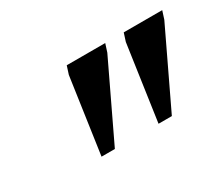

<svg xmlns="http://www.w3.org/2000/svg" viewBox="-60 -802 589 512"><g transform="rotate(-30 234.0 -546.0)"><path d="M133 -417.5 166.5 -650 174.5 -675H293L285 -650L174 -417.5ZM308.5 -417.5 342 -650 350 -675H468.5L460.5 -650L349.5 -417.5Z"/></g></svg>

Font: Newsreader 24pt SemiBold
Style: Italic
Weight: 600
Italic angle: -17°
Designer: Hugues Gentile
Foundry: Production Type
Version: Version 1.003